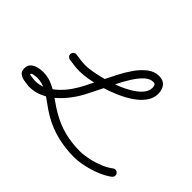

<svg xmlns="http://www.w3.org/2000/svg" viewBox="-179 -794 1150 1150"><g transform="rotate(45 395.5 -219.5)"><path d="M110 -292Q112 -302 120 -308Q128 -314 139 -313Q159 -310 179.5 -307Q200 -304 221 -304Q243 -304 279 -310Q315 -316 358 -327.5Q401 -339 443.5 -355.5Q486 -372 522 -393.5Q558 -415 579.5 -440Q601 -465 601 -493Q601 -506 597 -514Q593 -522 579 -522Q551 -522 524.5 -497Q498 -472 475 -435Q452 -398 434 -362.5Q416 -327 406 -306Q392 -279 378.5 -251Q365 -223 351 -196Q332 -157 304 -118Q276 -79 240.5 -46.5Q205 -14 163 5.5Q121 25 74 25Q74 25 73 25Q72 25 72 25Q52 23 29.5 19.5Q7 16 -9 4.5Q-25 -7 -25 -33Q-25 -59 -9.5 -73Q6 -87 28 -92.5Q50 -98 71 -98Q118 -98 159 -77.5Q200 -57 237.5 -29.5Q275 -2 314 20Q372 53 433.5 68Q495 83 561 83Q593 83 633 74.5Q673 66 711.5 50.5Q750 35 775 15Q775 15 775 15Q775 15 775 15Q783 9 793.5 10Q804 11 810 20Q817 28 815.5 38Q814 48 806 55Q776 78 733 95.5Q690 113 644 123Q598 133 561 133Q489 133 420.5 116.5Q352 100 289 64Q256 45 221 18.5Q186 -8 148.5 -28Q111 -48 71 -48Q66 -48 55 -47Q44 -46 34.5 -43Q25 -40 25 -33Q25 -31 35.5 -29.5Q46 -28 58 -26.5Q70 -25 76 -25Q77 -25 75 -25Q74 -25 74 -25Q114 -25 149 -43Q184 -61 214 -89.5Q244 -118 267 -152Q290 -186 306 -218Q320 -246 333.5 -273.5Q347 -301 361 -328Q376 -358 397 -399.5Q418 -441 445.5 -480.5Q473 -520 506.5 -546Q540 -572 579 -572Q615 -572 633 -549.5Q651 -527 651 -493Q651 -455 628 -422.5Q605 -390 566 -363.5Q527 -337 480 -316.5Q433 -296 384.5 -282Q336 -268 293 -261Q250 -254 221 -254Q198 -254 175.5 -257Q153 -260 131 -263Q121 -265 114.5 -273.5Q108 -282 110 -292Z"/></g></svg>

Font: FRB American Cursive Semibold
Style: Italic
Weight: 600
Italic angle: -25°
Version: Version 2.0;Modular Font Editor K font №1